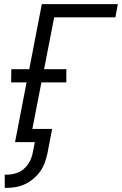

<svg xmlns="http://www.w3.org/2000/svg" viewBox="-20 -690 592 932"><path d="M3 222V158H11Q33 158 55.5 151.5Q78 145 95.5 130Q113 115 124 94Q135 73 139 51L149 0H53L109 -290H34L35 -354H122L183 -670H552L540 -606H243L194 -354H302V-290H181L137 -64H233L211 51Q206 74 198.5 96.5Q191 119 177 139.5Q163 160 143.5 176.5Q124 193 102 203.5Q80 214 57 218Q34 222 12 222Z"/></svg>

Font: Lode
Style: Italic
Weight: 400
Italic angle: -11°
Monospace: yes
Designer: Belleve Invis
Foundry: Belleve Invis
Version: Version 29.2.0; ttfautohint (v1.8.3)